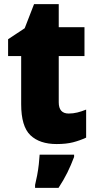

<svg xmlns="http://www.w3.org/2000/svg" viewBox="-20 -684 461 925"><path d="M311 -137Q332 -137 352.5 -142Q373 -147 395 -156V-21Q365 -7 332 1.5Q299 10 253 10Q171 10 126.5 -32.5Q82 -75 82 -182V-414H19V-495L99 -548L144 -664H263V-553H387V-414H263V-191Q263 -137 311 -137ZM337 72Q322 112 304.5 147.5Q287 183 262 221H149V207Q154 187 159 160.5Q164 134 167 107Q170 80 171 61H337Z"/></svg>

Font: Noto Sans Khmer UI SemiCondensed Black
Style: Regular
Weight: 900
Width: 4
Designer: Danh Hong and the Monotype Design Team
Foundry: Monotype Imaging Inc.
Version: Version 2.002; ttfautohint (v1.8.4.7-5d5b)